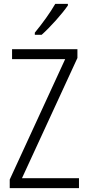

<svg xmlns="http://www.w3.org/2000/svg" viewBox="-20 -967 452 987"><path d="M329 -939V-947H264C237 -900 199 -848 159 -799V-788H194C237 -826 299 -895 329 -939ZM386 0V-51H93L378 -669V-714H42V-663H315L30 -44V0Z"/></svg>

Font: Noto Sans Arabic Cond Light
Style: Regular
Weight: 300
Width: 3
Designer: Monotype Design Team, Nadine Chahine, Nizar Qandah and Khaled Hosny
Foundry: Monotype Imaging Inc.
Version: Version 2.012